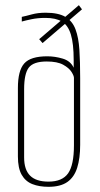

<svg xmlns="http://www.w3.org/2000/svg" viewBox="-20 -712 385 740"><path d="M167 8Q131 8 104.5 -2.5Q78 -13 63.5 -38.5Q49 -64 49 -109V-373Q49 -440 73.5 -467.5Q98 -495 162 -495Q192 -495 222 -486Q252 -477 264 -451V-480Q264 -544 253 -579.5Q242 -615 218.5 -629Q195 -643 155 -643Q126 -643 102 -638Q78 -633 64 -629V-647Q79 -650 102.5 -656.5Q126 -663 156 -663Q205 -663 232 -647Q259 -631 271 -599Q283 -567 286 -520Q289 -473 289 -410V-154Q289 -102 277.5 -65.5Q266 -29 239.5 -10.5Q213 8 167 8ZM167 -12Q220 -12 242.5 -44Q265 -76 265 -152V-412Q265 -420 255.5 -435Q246 -450 223.5 -462.5Q201 -475 160 -475Q109 -475 91 -451.5Q73 -428 73 -368V-105Q73 -58 96 -35Q119 -12 167 -12ZM144 -546 131 -561 284 -692 296 -676Z"/></svg>

Font: Alumni Sans Thin Thin
Style: Regular
Weight: 250
Version: Version 1.018